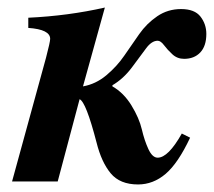

<svg xmlns="http://www.w3.org/2000/svg" viewBox="-20 -481 567 509"><path d="M258 -461 200 -252Q234 -258 262 -281.5Q290 -305 309.5 -333.5Q329 -362 349 -390.5Q369 -419 397 -438Q425 -457 460 -457Q496 -457 511.5 -437Q527 -417 527 -391Q527 -359 511 -342Q495 -325 468 -325Q450 -325 437 -337Q424 -349 415 -361Q406 -373 398 -373Q382 -373 367 -352.5Q352 -332 329.5 -302Q307 -272 278 -255V-252Q308 -235 328.5 -201.5Q349 -168 356 -138Q363 -108 373.5 -85.5Q384 -63 398 -63Q426 -63 462 -127L484 -116Q452 -48 419 -20Q386 8 346 8Q298 8 273.5 -21.5Q249 -51 236 -103Q208 -211 191 -218L133 0H12L102 -328Q113 -370 113 -378Q113 -403 55 -407V-434Q161 -439 258 -461Z"/></svg>

Font: STIX
Style: Bold Italic
Weight: 700
Italic angle: -16.33°
Designer: MicroPress Inc., with final additions and corrections provided by Coen Hoffman, Elsevier (retired)
Version: Version 1.1.1